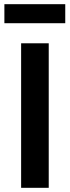

<svg xmlns="http://www.w3.org/2000/svg" viewBox="-20 -898 334 918"><path d="M292 -787H1V-878H292ZM213 -691V0H81V-691Z"/></svg>

Font: FiraGO Medium
Style: Regular
Weight: 500
Designer: bBox Type
Foundry: bBox Type GmbH
Version: Version 1.001;PS 001.001;hotconv 1.0.88;makeotf.lib2.5.64775